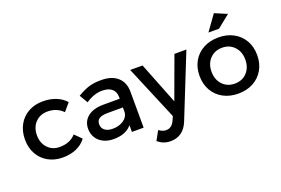

<svg xmlns="http://www.w3.org/2000/svg" viewBox="-119 -1147 2545 1737"><g transform="rotate(-20 1153.0 -278.5)"><path d="M523 -449 460 -375Q402 -435 312 -435Q241 -435 195.5 -388Q150 -341 150 -265Q150 -190 194.5 -142.5Q239 -95 308 -95Q410 -95 465 -159L529 -95Q493 -47 435.5 -21.5Q378 4 303 4Q225 4 164 -30Q103 -64 69 -125Q35 -186 35 -265Q35 -345 69 -406.5Q103 -468 164 -502Q225 -536 303 -536Q374 -536 430 -513.5Q486 -491 523 -449Z M968 -65Q911 5 792 5Q736 5 693.5 -16.5Q651 -38 628 -75.5Q605 -113 605 -160Q605 -233 658 -276Q711 -319 806 -320H967V-336Q967 -387 934.5 -415Q902 -443 840 -443Q763 -443 683 -389L636 -469Q697 -505 745.5 -520.5Q794 -536 865 -536Q967 -536 1023 -486.5Q1079 -437 1080 -349L1081 0H968ZM967 -187V-236H823Q766 -236 739.5 -219.5Q713 -203 713 -165Q713 -129 740.5 -107.5Q768 -86 816 -86Q877 -86 919.5 -114.5Q962 -143 967 -187Z M1271 199Q1235 199 1205.5 188Q1176 177 1148 154L1197 65Q1216 79 1232 85Q1248 91 1266 91Q1320 91 1347 32L1365 -8L1145 -532H1264L1423 -129L1571 -532H1686L1444 73Q1419 136 1375 167.5Q1331 199 1271 199Z M2271 -266Q2271 -187 2236 -125.5Q2201 -64 2138 -30Q2075 4 1994 4Q1912 4 1849 -30Q1786 -64 1751 -125.5Q1716 -187 1716 -266Q1716 -346 1751 -407Q1786 -468 1849 -502Q1912 -536 1994 -536Q2075 -536 2138 -502Q2201 -468 2236 -407Q2271 -346 2271 -266ZM1831 -265Q1831 -188 1876.5 -140Q1922 -92 1994 -92Q2066 -92 2111 -140Q2156 -188 2156 -265Q2156 -341 2110.5 -389Q2065 -437 1994 -437Q1922 -437 1876.5 -389Q1831 -341 1831 -265ZM2028 -608H1926L2032 -756L2150 -706Z"/></g></svg>

Font: Sapa
Style: Regular
Weight: 400
Version: Version 1.20 June 8, 2016